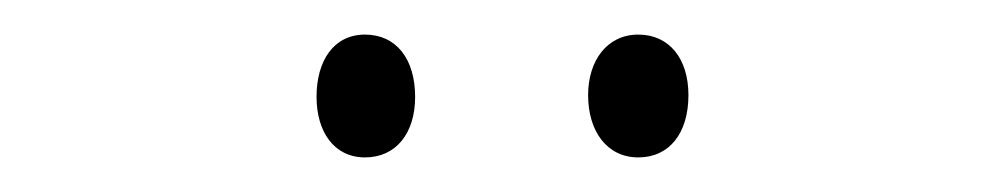

<svg xmlns="http://www.w3.org/2000/svg" viewBox="-20 -724 582 111"><path d="M163 -668C163 -648 173 -633 191 -633C209 -633 220 -647 220 -668C220 -690 209 -704 191 -704C173 -704 163 -689 163 -668ZM320 -669C320 -648 331 -633 349 -633C367 -633 378 -647 378 -669C378 -690 367 -704 349 -704C331 -704 320 -689 320 -669Z"/></svg>

Font: Noto Sans Georgian Condensed ExtraLight
Style: Regular
Weight: 200
Width: 3
Designer: Monotype Design Team, Akaki Razmadze
Foundry: Google LLC
Version: Version 2.005